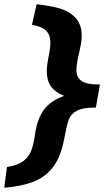

<svg xmlns="http://www.w3.org/2000/svg" viewBox="-51 -741 515 907"><path d="M310 -411Q310 -435 321 -484Q325 -499 331 -531Q335 -551 335 -572Q335 -625 306.5 -656Q278 -687 233 -700.5Q188 -714 122 -721L100 -624Q149 -615 168 -595Q187 -575 187 -540Q187 -513 177 -466Q170 -428 170 -405Q170 -362 189 -334Q208 -306 252 -288Q187 -265 156 -222Q125 -179 115 -110Q108 -59 96.5 -29Q85 1 58.5 20.5Q32 40 -18 48L-31 146Q54 139 110.5 116Q167 93 202 45Q237 -3 252 -84Q264 -149 273.5 -175.5Q283 -202 311.5 -217.5Q340 -233 402 -233L421 -342Q359 -341 334.5 -358.5Q310 -376 310 -411Z"/></svg>

Font: Geom Bold
Style: Bold Italic
Weight: 700
Italic angle: -10°
Version: Version 1.102